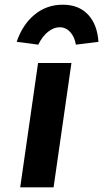

<svg xmlns="http://www.w3.org/2000/svg" viewBox="-20 -797 439 817"><path d="M66 0 142 -529H284L208 0ZM143 -607 51 -619Q76 -693 127.5 -735Q179 -777 247 -777Q315 -777 354.5 -735Q394 -693 399 -619L303 -607Q297 -641 278.5 -661Q260 -681 234 -681Q208 -681 183.5 -661Q159 -641 143 -607Z"/></svg>

Font: Lexend SemBd
Style: Italic
Weight: 600
Italic angle: -8.13011°
Designer: Bonnie Shaver-Troup, Thomas Jockin
Foundry: Lexend
Version: Version 1.007